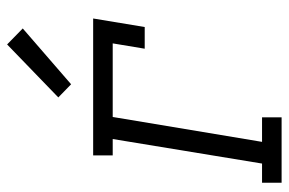

<svg xmlns="http://www.w3.org/2000/svg" viewBox="-156 -656 812 540"><g transform="rotate(-90 250.0 -386.0)"><path d="M6 0V-55H60L129 -475H83V-530H468L444 -385H383L398 -475H191L121 -55H190V0ZM283 -592 246 -628 395 -772 440 -728Z"/></g></svg>

Font: Iosevka Curly Slab LtObl
Style: Regular
Weight: 300
Italic angle: -9°
Monospace: yes
Designer: Belleve Invis
Foundry: Belleve Invis
Version: Version 11.0.0; ttfautohint (v1.8.3)